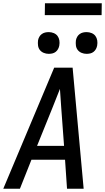

<svg xmlns="http://www.w3.org/2000/svg" viewBox="-20 -1146 640 1166"><path d="M0 0 309 -735H421L488 0H387L375 -176H171L101 0ZM369 -260 352 -490Q350 -519 348 -548Q346 -577 344 -606Q332 -577 321 -548Q310 -519 298 -490L205 -260ZM506 -819Q490 -819 475.5 -825Q461 -831 452 -842.5Q443 -854 441 -869.5Q439 -885 441 -901Q443 -912 448.5 -922Q454 -932 463.5 -939Q473 -946 484 -948.5Q495 -951 506 -951Q522 -951 536.5 -945Q551 -939 559.5 -927.5Q568 -916 570.5 -900.5Q573 -885 570 -869Q568 -858 562.5 -848Q557 -838 548 -831Q539 -824 528 -821.5Q517 -819 506 -819ZM276 -819Q260 -819 245.5 -825Q231 -831 222 -842.5Q213 -854 211 -869.5Q209 -885 211 -901Q213 -912 218.5 -922Q224 -932 233.5 -939Q243 -946 254 -948.5Q265 -951 276 -951Q292 -951 306.5 -945Q321 -939 329.5 -927.5Q338 -916 340.5 -900.5Q343 -885 340 -869Q338 -858 332.5 -848Q327 -838 318 -831Q309 -824 298 -821.5Q287 -819 276 -819ZM597 -1054H252L253 -1126H598Z"/></svg>

Font: Iosevka Custom Medium
Style: Italic
Weight: 500
Italic angle: -9°
Designer: Belleve Invis
Foundry: Belleve Invis
Version: Version 27.0.1